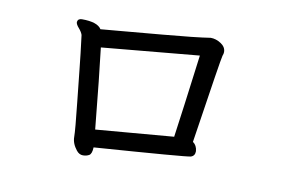

<svg xmlns="http://www.w3.org/2000/svg" viewBox="-63 -694 1125 753"><g transform="rotate(10 500.0 -317.5)"><path d="M336 -155 646 -181Q660 -279 690 -512L302 -476Q315 -370 336 -155ZM306 -47Q291 -47 280 -61Q260 -86 260 -112.5Q260 -139 248 -249Q240 -322 234.5 -377Q229 -432 219 -511Q215 -523 203.5 -536Q192 -549 192 -558Q194 -572 210 -572Q272 -572 288 -546Q313 -548 356.5 -552Q400 -556 531.5 -567.5Q663 -579 720 -588Q741 -588 761 -575Q781 -562 781 -542Q781 -535 777.5 -526.5Q774 -518 722 -174Q738 -163 740 -140Q740 -121 724 -116Q708 -111 342 -85Q341 -59 330.5 -53Q320 -47 306 -47Z"/></g></svg>

Font: LXGW WenKai Lite
Style: Bold
Weight: 700
Designer: LXGW / Fontworks Inc.
Foundry: LXGW / Fontworks Inc.
Version: Version 1.330;April 28, 2024